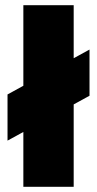

<svg xmlns="http://www.w3.org/2000/svg" viewBox="-20 -720 374 740"><path d="M9 -178V-356L325 -529V-351ZM70 0V-700H264V0Z"/></svg>

Font: Tektur ExtraBold
Style: Regular
Weight: 800
Designer: Adam Jagosz
Foundry: Adam Jagosz
Version: Version 1.005;gftools[0.9.30]